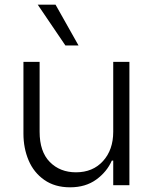

<svg xmlns="http://www.w3.org/2000/svg" viewBox="-20 -790 645 819"><path d="M80 -526H149V-228Q149 -143 192.5 -99Q236 -55 304 -55Q376 -55 419.5 -103Q463 -151 463 -228V-526H532V0H463V-105H457Q436 -57 390.5 -24Q345 9 279 9Q214 9 169 -22.5Q124 -54 102 -106Q80 -158 80 -220ZM141 -770H217L315 -596H259Z"/></svg>

Font: Lopes Sans Light
Style: Regular
Weight: 300
Designer: Gabriel Lam, Diego Maldonado
Foundry: TypeRant, Foresti Design
Version: Version 4.000